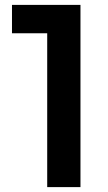

<svg xmlns="http://www.w3.org/2000/svg" viewBox="-20 -765 443 785"><path d="M173 -629H29V-745H309V0H173Z"/></svg>

Font: Evergrow Sans
Style: Bold
Weight: 700
Foundry: 10Web
Version: Version 1.000